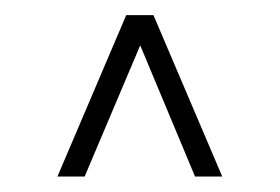

<svg xmlns="http://www.w3.org/2000/svg" viewBox="-20 -710 370 254"><path d="M56 -476.5 147 -690H183L274 -476.5H238L165.5 -650L92 -476.5Z"/></svg>

Font: Big Shoulders Stencil Display Light
Style: Regular
Weight: 300
Designer: Patric King
Foundry: XO Type Co
Version: Version 1.000